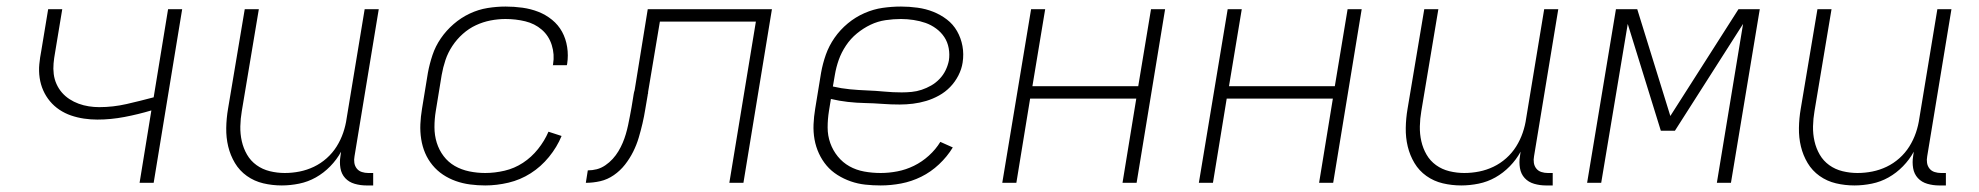

<svg xmlns="http://www.w3.org/2000/svg" viewBox="-20 -558 6040 586"><path d="M406 0 442 -221Q402 -209 360 -201Q318 -193 277 -193Q257 -193 236.5 -196Q216 -199 197 -205.5Q178 -212 161.5 -223Q145 -234 132.5 -249Q120 -264 112 -282Q104 -300 101 -320.5Q98 -341 100 -362Q102 -383 106 -403L127 -530H170L148 -397Q145 -381 143.5 -364.5Q142 -348 144 -332Q146 -316 152.5 -301.5Q159 -287 169 -275.5Q179 -264 192 -255.5Q205 -247 220 -241.5Q235 -236 251 -233.5Q267 -231 283 -231Q325 -231 366.5 -240.5Q408 -250 449 -261L493 -530H536L449 0Z M840 8Q811 8 783.5 1.5Q756 -5 733.5 -21Q711 -37 697 -60.5Q683 -84 676.5 -111Q670 -138 670.5 -167.5Q671 -197 676 -226L727 -530H770L718 -219Q714 -196 713.5 -172.5Q713 -149 718 -127Q723 -105 734 -86Q745 -67 763 -54Q781 -41 803.5 -35.5Q826 -30 849 -30Q872 -30 894.5 -34.5Q917 -39 938 -49Q959 -59 977 -75Q995 -91 1007.5 -111Q1020 -131 1027.5 -153Q1035 -175 1038 -197L1093 -530H1136L1062 -81Q1060 -71 1061.5 -61Q1063 -51 1069 -43.5Q1075 -36 1084.5 -33Q1094 -30 1104 -30H1119V8H1098Q1080 8 1062.5 3Q1045 -2 1033.5 -14.5Q1022 -27 1019 -45Q1016 -63 1019 -81L1021 -95Q1008 -71 988 -50.5Q968 -30 944 -16.5Q920 -3 893 2.5Q866 8 840 8Z M1461 8Q1438 8 1415 5Q1392 2 1371 -5.5Q1350 -13 1332 -25Q1314 -37 1300 -54Q1286 -71 1277.5 -91Q1269 -111 1265.5 -133.5Q1262 -156 1263 -179Q1264 -202 1268 -226L1286 -336Q1291 -363 1300 -390Q1309 -417 1325.5 -441Q1342 -465 1364.5 -484.5Q1387 -504 1413.5 -516.5Q1440 -529 1468 -533.5Q1496 -538 1523 -538Q1549 -538 1574.5 -534.5Q1600 -531 1623 -522Q1646 -513 1665 -497.5Q1684 -482 1695.5 -461Q1707 -440 1711 -414.5Q1715 -389 1711 -363Q1711 -362 1710.5 -361Q1710 -360 1710 -359H1667Q1668 -360 1668 -360.5Q1668 -361 1668 -362Q1673 -392 1664 -420.5Q1655 -449 1633.5 -467.5Q1612 -486 1583 -493Q1554 -500 1523 -500Q1500 -500 1477 -495.5Q1454 -491 1432.5 -481Q1411 -471 1392.5 -454.5Q1374 -438 1360.5 -417.5Q1347 -397 1339.5 -374.5Q1332 -352 1328 -329L1310 -219Q1306 -195 1306 -170Q1306 -145 1313 -122.5Q1320 -100 1334 -81.5Q1348 -63 1368 -51.5Q1388 -40 1412 -35Q1436 -30 1461 -30Q1490 -30 1520 -37Q1550 -44 1576 -61Q1602 -78 1622 -103Q1642 -128 1654 -156L1694 -143Q1680 -109 1655.5 -79Q1631 -49 1599.5 -29Q1568 -9 1532 -0.5Q1496 8 1461 8Z M1768 0 1774 -38Q1788 -38 1801.5 -41.5Q1815 -45 1827.5 -53.5Q1840 -62 1850 -73Q1860 -84 1867.5 -96.5Q1875 -109 1880.5 -122Q1886 -135 1890 -148.5Q1894 -162 1897 -176Q1900 -190 1902.5 -203.5Q1905 -217 1907.5 -230.5Q1910 -244 1912 -258Q1913 -264 1914 -270.5Q1915 -277 1917 -283L1957 -530H2336L2249 0H2206L2287 -492H1994L1958 -277Q1958 -277 1958 -276.5Q1958 -276 1958 -275V-273Q1958 -272 1957.5 -271.5Q1957 -271 1957 -271V-269Q1953 -247 1949.5 -225Q1946 -203 1941 -181.5Q1936 -160 1929.5 -138Q1923 -116 1912.5 -95Q1902 -74 1887.5 -55.5Q1873 -37 1853.5 -23.5Q1834 -10 1812 -5Q1790 0 1768 0Z M2668 8Q2644 8 2621 5.5Q2598 3 2576.5 -4.5Q2555 -12 2536 -24Q2517 -36 2503 -52.5Q2489 -69 2479.5 -89.5Q2470 -110 2466 -132.5Q2462 -155 2463 -178.5Q2464 -202 2468 -226L2486 -336Q2491 -364 2500.5 -391Q2510 -418 2527 -442.5Q2544 -467 2567.5 -486.5Q2591 -506 2618.5 -518Q2646 -530 2674 -534Q2702 -538 2730 -538Q2755 -538 2780.5 -534.5Q2806 -531 2828.5 -522Q2851 -513 2870 -498.5Q2889 -484 2901 -463Q2913 -442 2917.5 -417.5Q2922 -393 2918 -367Q2915 -347 2905 -327.5Q2895 -308 2880 -292.5Q2865 -277 2846 -266.5Q2827 -256 2807 -250Q2787 -244 2766.5 -241.5Q2746 -239 2726 -239Q2699 -239 2672.5 -241Q2646 -243 2620 -243.5Q2594 -244 2567.5 -247Q2541 -250 2516 -256L2510 -219Q2506 -194 2506 -169Q2506 -144 2514 -121.5Q2522 -99 2537 -80.5Q2552 -62 2572.5 -50.5Q2593 -39 2617.5 -34.5Q2642 -30 2668 -30Q2693 -30 2719 -35Q2745 -40 2769.5 -52Q2794 -64 2815 -83Q2836 -102 2850 -125L2888 -108Q2871 -80 2846 -56.5Q2821 -33 2791.5 -18.5Q2762 -4 2730.5 2Q2699 8 2668 8ZM2732 -276Q2747 -276 2762.5 -277.5Q2778 -279 2793 -284Q2808 -289 2822 -297Q2836 -305 2847.5 -317Q2859 -329 2866 -343.5Q2873 -358 2876 -373Q2879 -392 2875.5 -411Q2872 -430 2862 -445Q2852 -460 2837 -471Q2822 -482 2805 -488Q2788 -494 2768.5 -497Q2749 -500 2730 -500Q2707 -500 2683 -496.5Q2659 -493 2637 -482.5Q2615 -472 2595.5 -456Q2576 -440 2562 -419Q2548 -398 2540 -375.5Q2532 -353 2528 -329L2522 -294Q2548 -288 2574 -285.5Q2600 -283 2626.5 -282Q2653 -281 2679 -278.5Q2705 -276 2732 -276Z M3039 0 3127 -530H3170L3131 -295H3454L3493 -530H3536L3449 0H3406L3448 -257H3124L3082 0Z M3639 0 3727 -530H3770L3731 -295H4054L4093 -530H4136L4049 0H4006L4048 -257H3724L3682 0Z M4440 8Q4411 8 4383.5 1.5Q4356 -5 4333.5 -21Q4311 -37 4297 -60.5Q4283 -84 4276.5 -111Q4270 -138 4270.5 -167.5Q4271 -197 4276 -226L4327 -530H4370L4318 -219Q4314 -196 4313.5 -172.5Q4313 -149 4318 -127Q4323 -105 4334 -86Q4345 -67 4363 -54Q4381 -41 4403.5 -35.5Q4426 -30 4449 -30Q4472 -30 4494.5 -34.5Q4517 -39 4538 -49Q4559 -59 4577 -75Q4595 -91 4607.5 -111Q4620 -131 4627.5 -153Q4635 -175 4638 -197L4693 -530H4736L4662 -81Q4660 -71 4661.5 -61Q4663 -51 4669 -43.5Q4675 -36 4684.5 -33Q4694 -30 4704 -30H4719V8H4698Q4680 8 4662.5 3Q4645 -2 4633.5 -14.5Q4622 -27 4619 -45Q4616 -63 4619 -81L4621 -95Q4608 -71 4588 -50.5Q4568 -30 4544 -16.5Q4520 -3 4493 2.5Q4466 8 4440 8Z M4824 0 4912 -530H4977L5078 -204L5286 -530H5351L5263 0H5220L5300 -485L5092 -159H5049L4948 -485L4867 0Z M5640 8Q5611 8 5583.5 1.5Q5556 -5 5533.5 -21Q5511 -37 5497 -60.5Q5483 -84 5476.5 -111Q5470 -138 5470.5 -167.5Q5471 -197 5476 -226L5527 -530H5570L5518 -219Q5514 -196 5513.5 -172.5Q5513 -149 5518 -127Q5523 -105 5534 -86Q5545 -67 5563 -54Q5581 -41 5603.5 -35.5Q5626 -30 5649 -30Q5672 -30 5694.5 -34.5Q5717 -39 5738 -49Q5759 -59 5777 -75Q5795 -91 5807.5 -111Q5820 -131 5827.5 -153Q5835 -175 5838 -197L5893 -530H5936L5862 -81Q5860 -71 5861.5 -61Q5863 -51 5869 -43.5Q5875 -36 5884.5 -33Q5894 -30 5904 -30H5919V8H5898Q5880 8 5862.5 3Q5845 -2 5833.5 -14.5Q5822 -27 5819 -45Q5816 -63 5819 -81L5821 -95Q5808 -71 5788 -50.5Q5768 -30 5744 -16.5Q5720 -3 5693 2.5Q5666 8 5640 8Z"/></svg>

Font: Iosevka Curly XLtEx
Style: Italic
Weight: 200
Width: 7
Italic angle: -9°
Monospace: yes
Designer: Belleve Invis
Foundry: Belleve Invis
Version: Version 11.1.0; ttfautohint (v1.8.3)